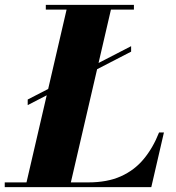

<svg xmlns="http://www.w3.org/2000/svg" viewBox="-68 -770 724 790"><path d="M46 -337.5V-360.5L471.5 -580V-557.5ZM36.5 0 210.5 -750H393L219 0ZM-48.5 0V-19.5H295Q373.5 -19.5 429.2 -44.5Q485 -69.5 523.2 -115.5Q561.5 -161.5 586.5 -225H606.5L554.5 0ZM120.5 -730.5V-750H483V-730.5Z"/></svg>

Font: Bodoni Moda 11pt ExtraBold
Style: Italic
Weight: 800
Italic angle: -13°
Version: Version 2.004